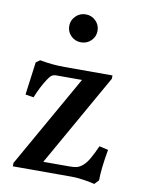

<svg xmlns="http://www.w3.org/2000/svg" viewBox="-81 -748 606 819"><g transform="rotate(10 222.0 -339.0)"><path d="M224.1 -571.3Q198.2 -571.3 180.4 -588.9Q162.6 -606.4 162.6 -631.8Q162.6 -656.7 180.7 -674.6Q198.7 -692.4 224.1 -692.4Q249.5 -692.4 267.3 -674.8Q285.2 -657.2 285.2 -631.8Q285.2 -606.4 267.3 -588.9Q249.5 -571.3 224.1 -571.3ZM384.8 13.7Q369.1 9.3 338.4 4.6Q307.6 0 284.7 0H29.8V-14.6L256.3 -414.1H145.5Q132.3 -414.1 124.5 -408.2Q116.7 -402.3 106.9 -386.7Q85.4 -354 65.4 -305.2L29.8 -311L48.8 -453.6L65.9 -465.8Q119.1 -455.6 173.8 -455.6H380.9V-441.4L154.3 -41.5H268.6Q288.1 -41.5 300.3 -44.9Q312.5 -48.3 325.7 -59.8Q338.9 -71.3 350.8 -92Q362.8 -112.8 378.9 -148.4L417.5 -139.6Q402.3 -54.2 402.3 -4.9Z"/></g></svg>

Font: Elstob 6pt Medium
Style: Regular
Weight: 500
Designer: Peter S. Baker
Version: Version 1.015